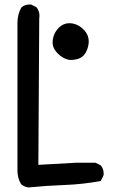

<svg xmlns="http://www.w3.org/2000/svg" viewBox="-20 -821 540 843"><path d="M56.6 -72.8V-720.7Q56.6 -757.8 73.7 -788.1L75.2 -789.1Q88.9 -801.3 109.4 -801.3Q112.3 -801.3 117.2 -800.8L139.6 -789.6L141.1 -788.1Q153.3 -772 153.3 -751.5Q153.3 -745.6 152.3 -739.7L148.4 -97.2L311.5 -106.4H399.4L421.9 -95.2L423.3 -93.8Q435.1 -79.1 435.1 -58.6Q435.1 -55.7 434.6 -50.8L422.4 -26.4Q343.8 -11.7 263.9 -8.8Q184.1 -5.9 105.5 2Q86.4 -0.5 73.2 -11.7L72.3 -12.7Q56.6 -39.1 56.6 -72.8ZM210.9 -635.7Q210.9 -647.9 215.3 -662.1Q222.7 -684.6 240.2 -701.2Q259.8 -719.2 284.7 -719.2Q290 -719.2 295.9 -718.3Q327.1 -713.4 350.6 -687.5Q369.6 -666.5 369.6 -639.2Q369.6 -623.5 363.3 -605.5Q356.9 -587.4 346.2 -576.7L342.8 -573.7Q324.2 -557.6 288.1 -557.6H287.6Q256.8 -562 232.4 -587.4Q210.9 -608.9 210.9 -635.7Z"/></svg>

Font: Bakudai
Style: Bold
Weight: 700
Version: Version 1.48